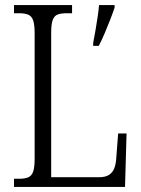

<svg xmlns="http://www.w3.org/2000/svg" viewBox="-20 -734 554 754"><path d="M35 0V-32H56Q77 -32 90.5 -37.5Q104 -43 110 -59.5Q116 -76 116 -110V-604Q116 -638 110 -654.5Q104 -671 90.5 -676.5Q77 -682 55 -682H35V-714H263V-682H242Q220 -682 206.5 -677Q193 -672 187 -655.5Q181 -639 181 -606V-38H369Q394 -38 408.5 -47.5Q423 -57 429.5 -75Q436 -93 437 -119L444 -210H477L471 0ZM346 -566Q351 -590 355 -615Q359 -640 363 -665Q367 -690 369 -714H430V-704Q423 -683 412.5 -656Q402 -629 390.5 -602Q379 -575 368 -554H346Z"/></svg>

Font: Noto Serif Ethiopic Condensed Light
Style: Regular
Weight: 300
Width: 3
Designer: Monotype Design Team
Foundry: Monotype Imaging Inc.
Version: Version 2.102